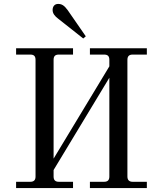

<svg xmlns="http://www.w3.org/2000/svg" viewBox="-20 -958 810 978"><path d="M248 -907C248 -889 260 -875 276 -863L404 -762L417 -773L325 -906C307 -931 294 -938 276 -938C258 -938 248 -925 248 -907ZM62 0H352V-32H280C261 -32 253 -41 253 -59V-92L537 -562V-59C537 -41 529 -32 510 -32H438V0H728V-32H656C638 -32 629 -41 629 -59V-653C629 -672 638 -680 656 -680H728V-712H438V-680H510C529 -680 537 -672 537 -653V-620L253 -150V-653C253 -672 261 -680 280 -680H352V-712H62V-680H134C153 -680 161 -672 161 -653V-59C161 -41 153 -32 134 -32H62Z"/></svg>

Font: Old Standard
Style: Regular
Weight: 400
Designer: Alexey Kryukov <alexios@thessalonica.org.ru>
Version: Version 2.0